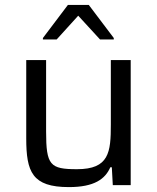

<svg xmlns="http://www.w3.org/2000/svg" viewBox="-20 -755 639 783"><path d="M155 -600V-594H211L299 -691L388 -594H444V-600L342 -735H257ZM261 8C365 8 409 -25 430 -73H436L440 0H513V-510H432V-247C432 -134 425 -65 294 -65C184 -65 168 -81 168 -219V-510H87V-191C87 -54 111 8 261 8Z"/></svg>

Font: Saira UNSAM
Style: Regular
Weight: 400
Designer: Hector Gatti with collaboration of the Omnibus-Type team
Foundry: Omnibus-Type
Version: Version 0.072;PS 000.072;hotconv 1.0.88;makeotf.lib2.5.64775